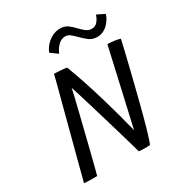

<svg xmlns="http://www.w3.org/2000/svg" viewBox="-196 -978 1039 1113"><g transform="rotate(-30 323.0 -421.5)"><path d="M129.5 2.5Q117 3 100 2.8Q83 2.5 67.5 2Q52 1.5 42.5 0.5Q45 -9.5 54.5 -46Q64 -82.5 78 -135.5Q92 -188.5 108 -249.8Q124 -311 139.8 -371Q155.5 -431 168.5 -480Q177.5 -512.5 185.2 -542.8Q193 -573 199.2 -597Q205.5 -621 209 -636Q216 -636 227 -635.2Q238 -634.5 250.8 -633.8Q263.5 -633 274.8 -631.8Q286 -630.5 293 -629Q316 -569.5 338.5 -501.2Q361 -433 381.5 -363.5Q402 -294 418.8 -231.5Q435.5 -169 447.5 -121L563 -630Q573.5 -630 585.5 -629Q597.5 -628 609.2 -626.5Q621 -625 630.8 -622.8Q640.5 -620.5 646.5 -618Q640 -587.5 629.5 -544Q619 -500.5 606.8 -450.2Q594.5 -400 581.5 -348Q568.5 -296 556.2 -247.5Q544 -199 533.5 -160Q526 -132 518.5 -105.8Q511 -79.5 504.5 -57.8Q498 -36 492.5 -20.8Q487 -5.5 484.5 0Q474.5 0.5 465.8 0.8Q457 1 448.5 1Q437.5 1 427.5 0.5Q417.5 0 410 -1Q406 -16.5 395.2 -53.5Q384.5 -90.5 370 -140.2Q355.5 -190 339 -245.2Q322.5 -300.5 306.8 -353.2Q291 -406 278 -448.2Q265 -490.5 257 -514.5Q254 -499 244.8 -460Q235.5 -421 222.5 -368.2Q209.5 -315.5 195.2 -258Q181 -200.5 167.8 -147.2Q154.5 -94 144.2 -54Q134 -14 129.5 2.5ZM246 -755.5Q253 -776 270.8 -797Q288.5 -818 314.2 -832Q340 -846 370.5 -846Q400 -846 420.8 -830.5Q441.5 -815 458.5 -796.5Q474.5 -779.5 491.5 -765.8Q508.5 -752 531 -752Q554 -752 569 -770Q584 -788 591.5 -812L643 -786.5Q640.5 -776 632 -760.5Q623.5 -745 609.8 -730Q596 -715 577 -705Q558 -695 534 -695Q502 -695 479 -713Q456 -731 437 -751Q421.5 -767 406.2 -779.2Q391 -791.5 374.5 -791.5Q354 -791.5 338.2 -781Q322.5 -770.5 311.2 -754.5Q300 -738.5 293 -721.5Z"/></g></svg>

Font: Grandstander Thin Light
Style: Italic
Weight: 300
Italic angle: -15°
Version: Version 1.200